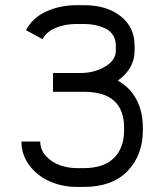

<svg xmlns="http://www.w3.org/2000/svg" viewBox="-20 -716 640 748"><path d="M279.3 -695.8H306.6Q396.5 -695.8 450.4 -652.6Q504.4 -609.4 504.4 -538.6V-518.6Q504.4 -448.7 439 -401.9Q487.3 -375 512 -327.6Q536.6 -280.3 536.6 -218.3V-208.5Q536.6 -111.8 477.1 -49.8Q417.5 12.2 306.6 12.2H279.3Q222.7 12.2 173.6 -9.5Q124.5 -31.2 94 -72.3Q63.5 -113.3 63.5 -164.6H136.7Q136.7 -131.8 159.7 -107.4Q182.6 -83 214.4 -72Q246.1 -61 279.3 -61H306.6Q383.3 -61 423.3 -99.9Q463.4 -138.7 463.4 -208.5V-218.3Q463.4 -358.4 306.6 -358.4H186.5V-431.6H293.5Q347.7 -431.6 389.4 -456.5Q431.2 -481.4 431.2 -518.6V-538.6Q431.2 -562.5 419.7 -579.8Q408.2 -597.2 388.7 -606Q369.1 -614.7 349.1 -618.7Q329.1 -622.6 306.6 -622.6H279.3Q232.9 -622.6 197.3 -607.7Q161.6 -592.8 145.5 -563.5L81.1 -598.6Q107.4 -647.5 160.9 -671.6Q214.4 -695.8 279.3 -695.8Z"/></svg>

Font: Anka/Coder
Style: Regular
Weight: 400
Monospace: yes
Version: Version 001.100